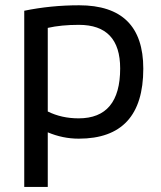

<svg xmlns="http://www.w3.org/2000/svg" viewBox="-20 -533 620 738"><path d="M163.6 -104.5Q216.8 -78.1 282.2 -78.1Q441.9 -78.1 441.9 -270Q441.9 -437.5 283.2 -437.5Q214.8 -437.5 163.6 -425.8ZM73.2 -491.7Q175.3 -512.7 284.2 -512.7Q530.8 -512.7 530.8 -269Q530.8 0 282.7 0Q221.2 0 163.6 -24.4V185.5H73.2Z"/></svg>

Font: Sansation
Style: Regular
Weight: 400
Designer: Bernd Montag
Version: Version 1.301